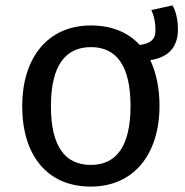

<svg xmlns="http://www.w3.org/2000/svg" viewBox="-20 -676 683 709"><path d="M637 -567C637 -606 629 -635 617 -656L539 -639C548 -618 554 -598 554 -562C554 -531 536 -515 496 -510C454 -556 393 -582 316 -582C154 -582 62 -460 62 -284C62 -104 153 13 315 13C476 13 569 -109 569 -285C569 -350 557 -407 535 -454C602 -464 637 -502 637 -567ZM315 -67C220 -67 168 -136 168 -284C168 -433 221 -502 316 -502C410 -502 462 -433 462 -285C462 -136 410 -67 315 -67Z"/></svg>

Font: Glow Sans SC Normal Medium
Style: Regular
Weight: 600
Designer: Ryoko NISHIZUKA (kana, bopomofo & ideographs); Paul D. Hunt (Latin, Greek & Cyrillic); Sandoll Communications, Soo-young
Version: Version 0.93